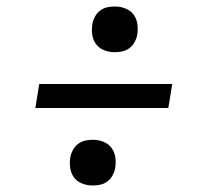

<svg xmlns="http://www.w3.org/2000/svg" viewBox="-20 -636 640 592"><path d="M334 -475Q317 -475 301.5 -481Q286 -487 276.5 -499.5Q267 -512 264.5 -528.5Q262 -545 265 -563Q267 -574 273 -585Q279 -596 289 -603.5Q299 -611 310.5 -613.5Q322 -616 334 -616Q351 -616 366.5 -610Q382 -604 391.5 -591.5Q401 -579 403.5 -562Q406 -545 403 -528Q401 -517 395 -506Q389 -495 379 -487.5Q369 -480 357 -477.5Q345 -475 334 -475ZM89 -303 101 -377H511L499 -303ZM266 -64Q249 -64 233.5 -70Q218 -76 208.5 -88.5Q199 -101 196.5 -118Q194 -135 197 -152Q199 -163 205 -174Q211 -185 221 -192.5Q231 -200 242.5 -202.5Q254 -205 266 -205Q283 -205 298.5 -199Q314 -193 323.5 -180.5Q333 -168 335.5 -151.5Q338 -135 335 -117Q333 -106 327 -95Q321 -84 311 -76.5Q301 -69 289 -66.5Q277 -64 266 -64Z"/></svg>

Font: Iosevka Etoile Oblique
Style: Regular
Weight: 400
Italic angle: -9°
Designer: Belleve Invis
Foundry: Belleve Invis
Version: Version 15.5.2; ttfautohint (v1.8.4)